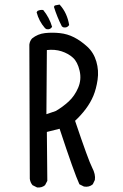

<svg xmlns="http://www.w3.org/2000/svg" viewBox="-20 -830 540 844"><path d="M143 -6 123 -16Q113 -28 111 -44L109 -634Q111 -650 121 -661Q146 -681 177.5 -684.5Q209 -688 242.5 -684.5Q276 -681 305.5 -666Q335 -651 363.5 -625Q392 -599 403.5 -559.5Q415 -520 409 -479.5Q403 -439 390.5 -409Q378 -379 357 -351Q336 -323 310 -299Q369 -124 385 -93.5Q401 -63 397 -39L388 -20Q372 -6 349 -10L329 -20Q306 -70 242 -264L186 -250L188 -35L178 -16Q164 -4 143 -6ZM225 -342Q256 -360 282 -384Q308 -408 323.5 -444Q339 -480 330 -519Q321 -558 300.5 -576.5Q280 -595 250.5 -604.5Q221 -614 186 -610L184 -328ZM184 -702 178 -706Q151 -737 141 -776L145 -782Q157 -788 170 -786Q197 -753 209 -712Q200 -698 184 -702ZM258 -710 252 -714Q231 -755 217 -800L221 -806L242 -810Q260 -790 270 -767.5Q280 -745 284 -720Q275 -706 258 -710Z"/></svg>

Font: NaniFont Regular
Style: Regular
Weight: 400
Designer: Nanigashitei
Version: Version 1.036